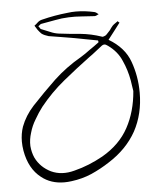

<svg xmlns="http://www.w3.org/2000/svg" viewBox="-47 -604 582 695"><g transform="rotate(-5 243.5 -256.0)"><path d="M363.3 -450.2Q420.9 -416 439.5 -363.3Q459 -309.6 459 -250Q459 -172.9 425.8 -111.3Q391.6 -49.8 325.2 -7.8Q293.9 12.7 258.8 28.3Q224.6 43 185.5 47.9Q171.9 49.8 159.2 49.8Q110.4 49.8 76.2 22.5Q33.2 -10.7 21.5 -77.1Q18.6 -94.7 18.6 -110.4Q18.6 -138.7 27.3 -164.1Q42 -203.1 72.3 -236.3Q114.3 -281.2 158.2 -323.2Q203.1 -365.2 257.8 -396.5Q275.4 -407.2 292 -419.9Q309.6 -431.6 326.2 -444.3Q326.2 -446.3 326.2 -447.3Q326.2 -449.2 325.2 -451.2Q301.8 -456.1 278.3 -460Q254.9 -464.8 231.4 -468.8Q210.9 -472.7 190.4 -475.6Q169.9 -478.5 148.4 -482.4Q142.6 -484.4 134.8 -487.3Q127.9 -490.2 123 -494.1Q116.2 -501 110.4 -508.8Q105.5 -517.6 100.6 -524.4Q107.4 -529.3 114.3 -536.1Q121.1 -542 129.9 -543.9Q176.8 -555.7 224.6 -560.5Q239.3 -562.5 253.9 -562.5Q287.1 -562.5 321.3 -554.7Q325.2 -553.7 329.1 -550.8Q332 -547.9 335.9 -545.9Q332 -543.9 328.1 -542Q324.2 -540 320.3 -540Q296.9 -541 273.4 -543Q250 -544.9 226.6 -543.9Q201.2 -543 176.8 -538.1Q152.3 -534.2 127.9 -529.3Q124 -529.3 121.1 -526.4Q118.2 -523.4 114.3 -521.5Q117.2 -518.6 119.1 -514.6Q121.1 -510.7 124 -509.8Q139.6 -503.9 155.3 -497.1Q170.9 -490.2 186.5 -488.3Q225.6 -483.4 263.7 -480.5Q302.7 -476.6 339.8 -463.9Q343.8 -461.9 349.6 -464.8Q355.5 -466.8 358.4 -470.7Q365.2 -477.5 371.1 -484.4Q376 -492.2 382.8 -500Q386.7 -503.9 392.6 -507.8Q397.5 -510.7 402.3 -514.6Q403.3 -513.7 404.3 -511.7Q406.2 -509.8 408.2 -508.8Q397.5 -494.1 386.7 -480.5Q376 -465.8 363.3 -450.2ZM430.7 -295.9Q423.8 -335 408.2 -369.1Q393.6 -404.3 359.4 -428.7Q351.6 -434.6 346.7 -434.6Q340.8 -434.6 334 -428.7Q323.2 -419.9 311.5 -411.1Q300.8 -402.3 288.1 -393.6Q239.3 -357.4 190.4 -317.4Q142.6 -278.3 103.5 -229.5Q87.9 -209 75.2 -186.5Q61.5 -164.1 54.7 -139.6Q46.9 -115.2 47.9 -91.8Q49.8 -68.4 58.6 -48.8Q76.2 -12.7 114.3 5.9Q152.3 23.4 199.2 10.7Q226.6 3.9 252.9 -6.8Q279.3 -17.6 303.7 -31.2Q368.2 -68.4 399.4 -126Q430.7 -183.6 436.5 -257.8Q434.6 -266.6 433.6 -276.4Q432.6 -286.1 430.7 -295.9Z"/></g></svg>

Font: Yuremane_body
Style: Regular
Weight: 400
Version: Version 1.0